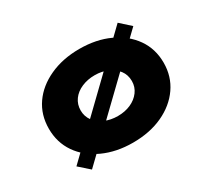

<svg xmlns="http://www.w3.org/2000/svg" viewBox="-117 -761 1078 984"><g transform="rotate(-30 421.5 -269.0)"><path d="M175 24 114 -30 665 -562 726 -507ZM427 10Q329 10 251.5 -25.5Q174 -61 131 -123.5Q88 -186 88 -267Q88 -349 131 -411Q174 -473 251.5 -508.5Q329 -544 427 -544Q527 -544 603.5 -508.5Q680 -473 723.5 -411Q767 -349 767 -267Q767 -186 723.5 -123.5Q680 -61 603.5 -25.5Q527 10 427 10ZM428 -147Q470 -147 504 -162Q538 -177 558.5 -204.5Q579 -232 579 -267Q579 -304 558.5 -331Q538 -358 504 -373Q470 -388 428 -388Q386 -388 351 -373Q316 -358 296 -330.5Q276 -303 276 -267Q276 -232 296 -204.5Q316 -177 351 -162Q386 -147 428 -147Z"/></g></svg>

Font: Lexend Giga ExtraBold
Style: Regular
Weight: 800
Designer: Bonnie Shaver-Troup, Thomas Jockin
Foundry: Lexend
Version: Version 1.007